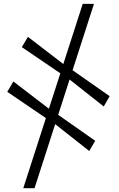

<svg xmlns="http://www.w3.org/2000/svg" viewBox="-20 -798 614 990"><path d="M100 172.5 406.5 -778H464.5L158 172.5ZM440 -19.5 251 -168.5 220.5 -186.5 17.5 -324.5 49 -378 240.5 -231 270.5 -212.5 471 -72ZM515 -249 326 -398 295.5 -417 92.5 -555 124 -608 315.5 -461 345.5 -442 545.5 -302Z"/></svg>

Font: Merriweather 120pt Black
Style: Italic
Weight: 900
Italic angle: -7.8°
Version: Version 2.101